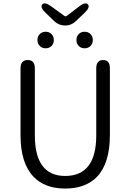

<svg xmlns="http://www.w3.org/2000/svg" viewBox="-20 -1080 756 1113"><path d="M175 -55Q99 -133 99 -297V-684Q99 -732 141 -732Q182 -732 182 -684V-296Q182 -60 358 -60Q538 -60 538 -296V-684Q538 -732 578 -732Q617 -732 617 -684V-297Q617 -133 542 -55Q476 13 358 13Q240 13 175 -55ZM244.5 -800Q224 -800 210.5 -813.5Q197 -827 197 -848Q197 -869 210.5 -882.5Q224 -896 244.5 -896Q265 -896 278.5 -882.5Q292 -869 292 -848Q292 -827 278.5 -813.5Q265 -800 244.5 -800ZM470.5 -800Q450 -800 436.5 -813.5Q423 -827 423 -848Q423 -869 436.5 -882.5Q450 -896 470.5 -896Q491 -896 504.5 -882.5Q518 -869 518 -848Q518 -827 504.5 -813.5Q491 -800 470.5 -800ZM358 -932Q322 -932 296 -956L245 -1005Q211 -1037 225 -1054Q239 -1071 277 -1043L353 -988Q360 -983 367 -988L438 -1042Q475 -1071 490 -1054Q504 -1038 470 -1005L419 -957Q393 -932 358 -932Z"/></svg>

Font: Resource Han Rounded KR Normal
Style: Regular
Weight: 350
Designer: Cyano Hao (round all glyphs); Ryoko NISHIZUKA 西塚涼子 (kana, bopomofo & ideographs); Paul D. Hunt (Latin, Greek & Cyrillic)
Foundry: Cyano Hao
Version: 0.990